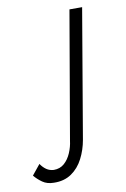

<svg xmlns="http://www.w3.org/2000/svg" viewBox="-212 -508 508 776"><g transform="rotate(-10 41.5 -120.5)"><path d="M-99 134 -133 176Q-120 192 -101 205.5Q-82 219 -54 219Q-12 220 18 199.5Q48 179 66 144Q84 109 91 69L181 -460H129L39 63Q36 88 25.5 112.5Q15 137 -2.5 152.5Q-20 168 -46 168Q-63 167 -76 158Q-89 149 -99 134Z"/></g></svg>

Font: Jost Light
Style: Italic
Weight: 300
Italic angle: -5°
Version: Version 3.710